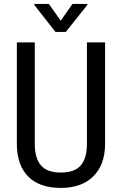

<svg xmlns="http://www.w3.org/2000/svg" viewBox="-20 -921 602 951"><path d="M500.5 -710.9H410.6V-209C410.6 -161.1 400.5 -125.4 380.1 -101.8C359.8 -78.2 326.8 -66.4 281.2 -66.4C236 -66.4 203.2 -78.2 182.9 -101.8C162.5 -125.4 152.3 -161.1 152.3 -209V-710.9H63.5V-205.6C64.1 -136.6 83 -83.4 120.1 -46.1C157.2 -8.9 210.9 9.8 281.2 9.8C349.9 9.8 403.5 -9.3 441.9 -47.4C480.3 -85.4 499.8 -138.2 500.5 -205.6ZM280.8 -818.4 222.2 -901.4H149.9V-896.5L254.9 -762.7H305.7L412.6 -896.5V-901.4H338.9Z"/></svg>

Font: Roboto Condensed
Style: Regular
Weight: 400
Designer: Google
Version: Version 2.134; 2016